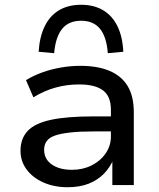

<svg xmlns="http://www.w3.org/2000/svg" viewBox="-20 -776 668 805"><path d="M264 9Q207 9 162 -11Q117 -31 91.5 -65.5Q66 -100 66 -144Q66 -195 96 -227Q126 -259 193 -273.5Q260 -288 372 -288H460V-225H375Q315 -225 274.5 -220.5Q234 -216 210 -207.5Q186 -199 175.5 -184Q165 -169 165 -148Q165 -109 197 -86.5Q229 -64 282 -64Q327 -64 364 -82.5Q401 -101 423 -133Q445 -165 445 -204V-316Q445 -372 412 -397Q379 -422 311 -422Q261 -422 213.5 -409Q166 -396 120 -368L89 -440Q120 -459 157.5 -472.5Q195 -486 236 -493Q277 -500 317 -500Q389 -500 439 -479Q489 -458 515 -415.5Q541 -373 541 -305V0H451V-110H456Q443 -76 416.5 -48.5Q390 -21 352 -6Q314 9 264 9ZM207 -553 142 -559Q146 -622 167.5 -666Q189 -710 227.5 -733Q266 -756 320 -756Q374 -756 412.5 -733Q451 -710 472.5 -666Q494 -622 497 -559L432 -553Q427 -621 399.5 -655Q372 -689 320 -689Q268 -689 240.5 -655Q213 -621 207 -553Z"/></svg>

Font: Nunito Sans 10pt SemiExpanded Medium
Style: Regular
Weight: 500
Width: 6
Designer: Vernon Adams
Foundry: Vernon Adams
Version: Version 3.101;gftools[0.9.27]